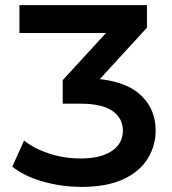

<svg xmlns="http://www.w3.org/2000/svg" viewBox="-20 -720 672 750"><path d="M299 10Q220 10 147 -11Q74 -32 28 -69L74 -171Q114 -139 172.5 -120Q231 -101 295 -101Q373 -101 416.5 -130Q460 -159 460 -210Q460 -258 419.5 -286.5Q379 -315 293 -315H225V-407L394 -591H56V-700H554V-612L370 -411Q479 -399 533.5 -345Q588 -291 588 -210Q588 -151 557 -100.5Q526 -50 462 -20Q398 10 299 10Z"/></svg>

Font: Montserrat SemiBold
Style: Regular
Weight: 600
Designer: Julieta Ulanovsky
Foundry: Julieta Ulanovsky
Version: Version 9.000; ttfautohint (v1.8.4.7-5d5b)